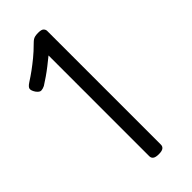

<svg xmlns="http://www.w3.org/2000/svg" viewBox="-283 -949 1018 1018"><g transform="rotate(-45 226.0 -440.0)"><path d="M244 14Q220 14 210 6.5Q200 -1 200 -14V-770Q178 -752 155 -734Q132 -716 109.5 -700.5Q87 -685 68 -673Q54 -666 41.5 -665.5Q29 -665 15 -684Q2 -704 4 -716Q6 -728 28 -742Q56 -760 80.5 -778Q105 -796 132 -818Q159 -840 191 -872Q200 -881 207 -885.5Q214 -890 223 -892Q232 -894 247 -894Q271 -894 279 -885.5Q287 -877 287 -867V-14Q287 -1 277 6.5Q267 14 244 14Z"/></g></svg>

Font: Playwrite HR Lijeva
Style: Regular
Weight: 400
Designer: Veronika Burian, José Scaglione
Foundry: TypeTogether
Version: Version 1.002